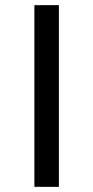

<svg xmlns="http://www.w3.org/2000/svg" viewBox="-20 -726 362 746"><path d="M208.8 -706V0H113.6V-706Z"/></svg>

Font: Inter P Black
Style: Regular
Weight: 900
Designer: Rasmus Andersson
Foundry: rsms
Version: Version 3.018;git-588b23468